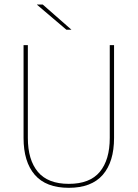

<svg xmlns="http://www.w3.org/2000/svg" viewBox="-20 -844 625 872"><path d="M292.5 9Q189 9 138 -50Q87 -109 87 -217.5V-639H106.5V-217.5Q106.5 -118 152 -63.5Q197.5 -9 292.5 -9Q388 -9 433.2 -63.5Q478.5 -118 478.5 -217.5V-639H498V-217.5Q498 -109 446.8 -50Q395.5 9 292.5 9ZM304 -709.5 174 -823.5H148V-822.5L281.5 -709H304Z"/></svg>

Font: Anek Kannada Thin
Style: Regular
Weight: 250
Version: Version 1.003